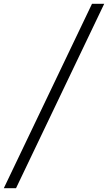

<svg xmlns="http://www.w3.org/2000/svg" viewBox="-33 -843 566 1006"><path d="M-13 143 449 -823H513L51 143Z"/></svg>

Font: Iosevka Slab Light
Style: Italic
Weight: 300
Italic angle: -9°
Monospace: yes
Designer: Belleve Invis
Foundry: Belleve Invis
Version: Version 11.1.1; ttfautohint (v1.8.3)